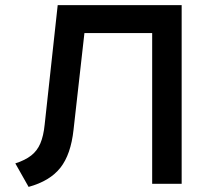

<svg xmlns="http://www.w3.org/2000/svg" viewBox="-20 -720 820 752"><path d="M576 0V-590.5H229.5L248 -700H691.5V0ZM92 12 40 -80Q78.5 -92.5 102 -110.8Q125.5 -129 138 -158.2Q150.5 -187.5 155 -232.5L206 -700H323L268 -211.5Q257.5 -115 216.5 -63Q175.5 -11 92 12Z"/></svg>

Font: Overpass SemiBold
Style: Regular
Weight: 600
Designer: Delve Withrington, Dave Bailey, Thomas Jockin
Foundry: Delve Fonts LLC
Version: Version 4.000